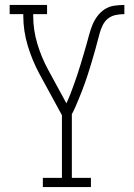

<svg xmlns="http://www.w3.org/2000/svg" viewBox="-20 -755 540 775"><path d="M153 0V-37H230V-290L139 -457Q110 -511 92 -570.5Q74 -630 74 -691V-698H19V-735H170V-698H114V-691Q114 -634 130.5 -579Q147 -524 174 -474L248 -338Q257 -357 264.5 -376.5Q272 -396 279 -415.5Q286 -435 292.5 -454.5Q299 -474 305 -494Q311 -514 317 -534Q323 -554 328.5 -573.5Q334 -593 339.5 -613.5Q345 -634 352.5 -653Q360 -672 372.5 -689Q385 -706 402.5 -717.5Q420 -729 441 -732Q462 -735 482 -735V-698Q465 -698 447.5 -694.5Q430 -691 416.5 -680.5Q403 -670 395 -654Q387 -638 382.5 -621.5Q378 -605 373.5 -588Q369 -571 364.5 -554.5Q360 -538 355 -521.5Q350 -505 345 -488Q340 -471 334.5 -454.5Q329 -438 323.5 -422Q318 -406 311.5 -389.5Q305 -373 298.5 -357Q292 -341 285 -325Q278 -309 270 -294V-37H347V0Z"/></svg>

Font: Iosevka Curly Slab Extralight
Style: Regular
Weight: 200
Monospace: yes
Designer: Belleve Invis
Foundry: Belleve Invis
Version: Version 22.1.2; ttfautohint (v1.8.4)